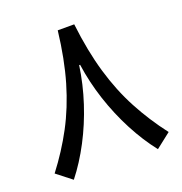

<svg xmlns="http://www.w3.org/2000/svg" viewBox="-127 -799 876 925"><g transform="rotate(-20 311.0 -336.5)"><path d="M308.6 -495.6Q295.4 -402.3 265.4 -310.3Q235.4 -218.3 191.9 -135.3Q148.4 -52.2 95.7 14.6L19 -45.4Q86.4 -133.3 136.5 -227.3Q186.5 -321.3 219.5 -433.6Q252.4 -545.9 269 -688.5H353.5Q370.1 -545.9 403.1 -433.6Q436 -321.3 486.1 -227.3Q536.1 -133.3 603.5 -45.4L526.9 14.6Q474.1 -52.2 430.7 -135.3Q387.2 -218.3 356.9 -310.3Q326.7 -402.3 313.5 -495.6Z"/></g></svg>

Font: Estedad-FD Medium
Style: Regular
Weight: 500
Designer: Amin Abedi
Version: Version 7.3